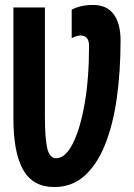

<svg xmlns="http://www.w3.org/2000/svg" viewBox="-20 -744 540 774"><path d="M199 10Q113 10 73.5 -59Q34 -128 34 -268V-714H161V-280Q161 -186 170.5 -146Q180 -106 206 -106Q243 -106 273 -164.5Q303 -223 321 -325Q339 -427 339 -559Q339 -581 329.5 -591Q320 -601 306 -601Q296 -601 286 -597.5Q276 -594 269 -590V-705Q286 -714 307 -719Q328 -724 356 -724Q410 -724 438 -687Q466 -650 466 -581Q466 -457 451 -349.5Q436 -242 403.5 -161Q371 -80 320.5 -35Q270 10 199 10Z"/></svg>

Font: Noto Sans Mono ExtraCondensed
Style: Bold
Weight: 700
Width: 2
Designer: Monotype Design Team
Foundry: Monotype Imaging Inc.
Version: Version 2.014